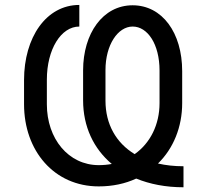

<svg xmlns="http://www.w3.org/2000/svg" viewBox="-20 -759 856 792"><path d="M736.9 13.5V-73.2C699.2 -73.2 664.1 -77.1 631.7 -84.5C695 -146.3 731.5 -234.4 731.5 -333.8V-465.2C731.5 -624.3 649.1 -737.2 527 -737.2C404.1 -737.2 322.8 -620.7 322.8 -468.8V-345.2C322.8 -237.2 365.8 -146 441.1 -82.7C424 -79.5 406.2 -77.8 387.4 -77.8C262.8 -77.8 173.3 -186.4 173.3 -328.8V-430.4C173.3 -555.4 231.5 -649.5 307.2 -649.5V-738.6C170.1 -738.6 79.2 -604 79.2 -429V-328.8C79.2 -137.4 203.1 9.9 387.4 9.9C444.6 9.9 496.8 -1.4 541.9 -22.4C598.4 0.7 664.1 13.5 736.9 13.5ZM415.1 -343.8V-470.2C415.1 -573.5 465.9 -649.5 527.3 -649.5C588.4 -649.5 638.1 -577.4 638.1 -468V-333.8C638.1 -244.7 599.8 -168.7 535.5 -123.2C458.8 -169.7 415.1 -246.8 415.1 -343.8Z"/></svg>

Font: Margiela Sans Text
Style: Regular
Weight: 400
Designer: Stefan Endress, Andreas Faust
Version: Version 1.100;FEAKit 1.0